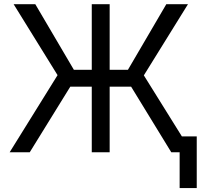

<svg xmlns="http://www.w3.org/2000/svg" viewBox="-20 -748 988 943"><path d="M518.6 -727.5V0H430.7V-727.5ZM27.3 0 262.7 -378.9 46.9 -727.5H153.3L342.8 -405.3H608.4L796.9 -727.5H903.3L686.5 -377.9L921.9 0H821.3L624 -322.3H325.2L126 0ZM946.3 -78.1V175.8H862.3V-78.1Z"/></svg>

Font: Inter V
Style: 
Weight: 400
Designer: Rasmus Andersson
Foundry: rsms
Version: Version 4.000;git-a3f224843